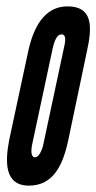

<svg xmlns="http://www.w3.org/2000/svg" viewBox="-20 -575 303 603"><path d="M253 -414C270 -491 272 -555 192 -555C118 -555 84 -487 68 -411L9 -136C-4 -68 -7 8 71 8C143 8 176 -49 194 -133ZM117 -126C116 -117 106 -81 90 -81C76 -81 77 -104 82 -126L145 -421C151 -448 159 -467 173 -467C189 -467 186 -446 180 -421Z"/></svg>

Font: League Gothic Condensed Italic
Style: Regular
Weight: 400
Width: 3
Designer: Tyler Finck
Foundry: The League of Moveable Type
Version: Version 1.001;PS 001.001;hotconv 1.0.56;makeotf.lib2.0.21325